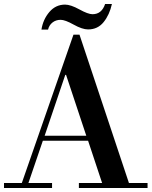

<svg xmlns="http://www.w3.org/2000/svg" viewBox="-36 -939 757 959"><path d="M-16 0V-25H73L331 -766H361L608 -25H701V0H358V-25H474L404 -236H178L106 -25H224V0ZM294 -565H290L187 -261H395ZM489 -919H523Q511 -865 481.5 -828.5Q452 -792 404 -792Q375 -792 332 -816Q289 -840 267 -840Q243 -840 226 -826.5Q209 -813 204 -791H171Q179 -842 210.5 -879Q242 -916 289 -916Q317 -916 360.5 -892Q404 -868 426 -868Q472 -868 489 -919Z"/></svg>

Font: Libre Bodoni
Style: Regular
Weight: 400
Designer: Pablo Impallari, Rodrigo Fuenzalida
Foundry: Pablo Impallari, Rodrigo Fuenzalida
Version: Version 1.001